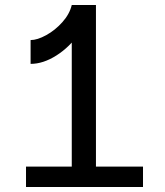

<svg xmlns="http://www.w3.org/2000/svg" viewBox="-20 -750 660 770"><path d="M267.8 -730H341.2Q334.8 -671.2 297.2 -616.2Q259.5 -561.3 206.3 -527.6Q153.2 -493.8 102.7 -493.8V-589.3Q129.5 -589.3 165.3 -609Q201.2 -628.7 230.2 -661.2Q259.2 -693.7 267.8 -730ZM267.8 0V-730H364.8V0ZM84.3 -81.8H553.5V0H84.3Z"/></svg>

Font: Monaspace Neon Var
Style: Regular
Weight: 400
Designer: Riley Cran and the Lettermatic Team
Version: Version 1.000 (Monaspace Neon Var)